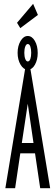

<svg xmlns="http://www.w3.org/2000/svg" viewBox="-20 -983 290 1003"><path d="M190 0 163 -182H86L59 0H8L113 -634H137L242 0ZM125 -441 94 -236H155ZM125 -619Q103 -619 87.5 -645Q72 -671 72 -707Q72 -743 87.5 -769Q103 -795 125 -795Q147 -795 162 -769.5Q177 -744 177 -706Q177 -671 162.5 -645Q148 -619 125 -619ZM125 -662Q134 -662 138.5 -675Q143 -688 143 -707Q143 -727 138.5 -740Q134 -753 125 -753Q117 -753 112 -740Q107 -727 107 -707Q107 -688 112 -675Q117 -662 125 -662ZM86 -836 69 -864 153 -963 178 -905Z"/></svg>

Font: Inconsolata UltraCondensed
Style: Regular
Weight: 400
Width: 1
Monospace: yes
Designer: Raph Levien, Cyreal, Brenton Simpson
Foundry: Raph Levien, Cyreal, Google
Version: Version 3.000; ttfautohint (v1.8.2.53-6de2)